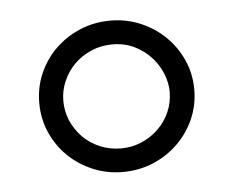

<svg xmlns="http://www.w3.org/2000/svg" viewBox="-33 -720 429 353"><g transform="rotate(-5 181.5 -543.5)"><path d="M181.6 -682.6Q211.4 -682.6 237.3 -671.6Q263.2 -660.6 282.7 -641.6Q302.2 -622.6 313.5 -597.2Q324.7 -571.8 324.7 -543Q324.7 -514.2 313.5 -488.8Q302.2 -463.4 282.7 -444.3Q263.2 -425.3 237.1 -414.3Q210.9 -403.3 181.2 -403.3Q151.4 -403.3 125.5 -414.3Q99.6 -425.3 80.3 -444.1Q61 -462.9 49.8 -488.3Q38.6 -513.7 38.6 -543Q38.6 -572.3 49.8 -597.7Q61 -623 80.3 -641.8Q99.6 -660.6 125.7 -671.6Q151.9 -682.6 181.6 -682.6ZM279.3 -543Q279.3 -559.1 272.5 -576.2Q265.6 -593.3 252.9 -607.2Q240.2 -621.1 222.2 -629.9Q204.1 -638.7 181.6 -638.7Q160.6 -638.7 142.6 -630.9Q124.5 -623 111.3 -609.9Q98.1 -596.7 90.6 -579.3Q83 -562 83 -543Q83 -523.9 90.3 -506.6Q97.7 -489.3 110.8 -475.8Q124 -462.4 142.1 -454.6Q160.2 -446.8 181.6 -446.8Q201.2 -446.8 219 -454.3Q236.8 -461.9 250.2 -474.9Q263.7 -487.8 271.5 -505.4Q279.3 -522.9 279.3 -543Z"/></g></svg>

Font: Kameron
Style: Regular
Weight: 400
Version: Version 1.000